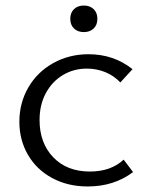

<svg xmlns="http://www.w3.org/2000/svg" viewBox="-20 -668 534 694"><path d="M234 -600Q234 -622 247.5 -635Q261 -648 283 -648Q305 -648 318.5 -635Q332 -622 332 -600Q332 -578 318.5 -565Q305 -552 283 -552Q261 -552 247.5 -565Q234 -578 234 -600ZM50 -228Q50 -296 82.5 -352Q115 -408 172.5 -440Q230 -472 300 -472Q391 -472 459 -418L415 -370Q391 -395 360 -407.5Q329 -420 294 -420Q246 -420 207 -396.5Q168 -373 145.5 -331Q123 -289 123 -234Q123 -151 172.5 -99.5Q222 -48 305 -48Q381 -48 427 -91L461 -46Q392 6 297 6Q225 6 168.5 -24.5Q112 -55 81 -108.5Q50 -162 50 -228Z"/></svg>

Font: Ysabeau SC
Style: Regular
Weight: 400
Designer: Christian Thalmann (Catharsis Fonts)
Version: Version 0.003